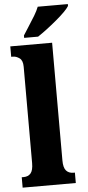

<svg xmlns="http://www.w3.org/2000/svg" viewBox="-63 -994 469 1029"><g transform="rotate(-5 171.5 -479.5)"><path d="M16 -56H26Q51 -56 64.5 -72Q78 -88 78 -127V-645Q78 -679 60.5 -691.5Q43 -704 26 -704H16V-760H241V-127Q241 -88 255 -72Q269 -56 294 -56H302V0H16ZM94 -812Q95 -813 119 -851Q143 -888 158 -913Q173 -938 181 -959H343V-949Q328 -924 272 -877Q216 -830 169 -799H94Z"/></g></svg>

Font: Noto Serif CondBlack
Style: Regular
Weight: 900
Width: 3
Designer: Monotype Design Team
Foundry: Monotype Imaging Inc.
Version: Version 1.001